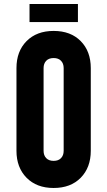

<svg xmlns="http://www.w3.org/2000/svg" viewBox="-20 -920 534 956"><path d="M247 16Q162.5 16 112.2 -35Q62 -86 62 -169V-581Q62 -664.5 112.2 -715.2Q162.5 -766 247 -766Q332 -766 382 -715.2Q432 -664.5 432 -581V-169Q432 -86 382 -35Q332 16 247 16ZM247 -119Q271 -119 284 -132.8Q297 -146.5 297 -169V-581Q297 -603.5 284 -617.2Q271 -631 247 -631Q223 -631 210 -617.2Q197 -603.5 197 -581V-169Q197 -146.5 210 -132.8Q223 -119 247 -119ZM127 -900H368V-810H127Z"/></svg>

Font: Mohave Light
Style: Regular
Weight: 300
Designer: Gumpita Rahayu
Foundry: Tokotype
Version: Version 2.003